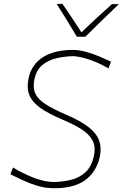

<svg xmlns="http://www.w3.org/2000/svg" viewBox="-20 -990 651 1019"><path d="M268 9Q221 9 178.2 -4Q135.5 -17 99.2 -34.2Q63 -51.5 35 -65L49 -101Q107.5 -66 163.5 -45Q219.5 -24 269 -24Q313 -25 356.8 -35.5Q400.5 -46 433.5 -76Q466.5 -106 479 -165Q488.5 -211.5 471.2 -244.5Q454 -277.5 413.2 -303.5Q372.5 -329.5 312 -355Q239 -386 195.2 -416.5Q151.5 -447 136 -484.8Q120.5 -522.5 132 -576Q147 -647.5 207.5 -686.2Q268 -725 367 -725Q401 -725 437.5 -714.8Q474 -704.5 508 -690Q542 -675.5 569 -663L556 -627Q495.5 -661.5 444.8 -676.8Q394 -692 367 -692Q323.5 -691 280.5 -681.2Q237.5 -671.5 205.5 -645.5Q173.5 -619.5 163 -570Q153.5 -525.5 167 -494.8Q180.5 -464 220.2 -438Q260 -412 330 -382Q409.5 -348 451.8 -314Q494 -280 506.8 -242.2Q519.5 -204.5 510 -159Q493.5 -81 434.8 -36Q376 9 268 9ZM388 -795Q363.5 -837 336 -881.2Q308.5 -925.5 281 -969L311 -970Q337 -932 362.2 -894.8Q387.5 -857.5 412 -818.5Q452 -857 491.8 -893.5Q531.5 -930 574 -968H611Q565.5 -924.5 521.2 -882Q477 -839.5 433 -795Z"/></svg>

Font: Commissioner Flair Thin
Style: Italic
Weight: 100
Italic angle: -12°
Designer: Kostas Bartsokas
Foundry: Kostas Bartsokas
Version: Version 1.000; ttfautohint (v1.8.3)